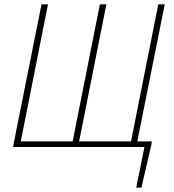

<svg xmlns="http://www.w3.org/2000/svg" viewBox="-20 -680 804 888"><path d="M40 0H648L610 188H634L680 -10L682 -26H615L742 -660H712L586 -26H346L472 -660H442L316 -26H76L202 -660H172Z"/></svg>

Font: Source Sans Pro ExtraLight
Style: Italic
Weight: 200
Italic angle: -11°
Designer: Paul D. Hunt
Foundry: Adobe Systems Incorporated
Version: Version 3.006;hotconv 1.0.111;makeotfexe 2.5.65597